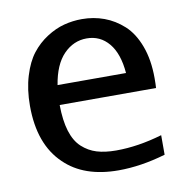

<svg xmlns="http://www.w3.org/2000/svg" viewBox="-67 -607 668 685"><g transform="rotate(-10 267.0 -265.0)"><path d="M147 -325.2H395Q389.2 -396.5 357.9 -433.8Q326.7 -471.2 277.8 -471.2Q230 -471.2 194.3 -434.6Q158.7 -397.9 147 -325.2ZM142.1 -253.9Q142.6 -197.8 154.5 -158.9Q166.5 -120.1 189.9 -98.6Q213.4 -77.1 242.9 -68.1Q272.5 -59.1 313 -59.1Q392.1 -59.1 480 -85V-14.2Q390.1 12.2 309.1 12.2Q183.6 12.2 113.8 -56.2Q37.1 -129.4 37.1 -269Q37.1 -328.6 51.8 -376.7Q66.4 -424.8 89.8 -454.8Q113.3 -484.9 144.8 -505.1Q176.3 -525.4 208 -533.7Q239.7 -542 272.9 -542Q315.4 -542 353.3 -528.1Q391.1 -514.2 422.9 -485.4Q454.6 -456.5 473.4 -406.2Q492.2 -356 492.2 -289.6Q492.2 -266.1 491.2 -253.9Z"/></g></svg>

Font: Aurulent Sans
Style: Regular
Weight: 400
Version: Version 2007.05.04